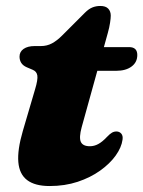

<svg xmlns="http://www.w3.org/2000/svg" viewBox="-20 -609 480 644"><path d="M89.5 -375 69.5 -383.5Q57 -389 51.2 -398.2Q45.5 -407.5 45.5 -419Q45.5 -435.5 59.2 -445Q73 -454.5 96 -454.5H117Q137.5 -454.5 154.2 -463.5Q171 -472.5 188 -489.5L265 -566.5Q277.5 -579 289.8 -584Q302 -589 316.5 -589Q334.5 -589 343 -580Q351.5 -571 351.5 -556.5Q351.5 -548 349.2 -532.8Q347 -517.5 341.5 -498L254 -182.5Q244.5 -147.5 251.2 -133Q258 -118.5 281.5 -118.5Q296 -118.5 309.5 -125.8Q323 -133 338.5 -149.5Q348.5 -160 355.5 -164Q362.5 -168 370.5 -168Q380.5 -168 386.8 -160.8Q393 -153.5 391 -140.5Q387.5 -114.5 368 -87.2Q348.5 -60 316 -36.8Q283.5 -13.5 240.5 0.8Q197.5 15 146.5 15Q97.5 15 71.2 -4.8Q45 -24.5 41.5 -65.2Q38 -106 56.5 -169.5L97.5 -309Q107.5 -342 105.2 -355.8Q103 -369.5 89.5 -375ZM271.5 -371.5 296.5 -451H413Q440.5 -451 440.5 -424.5Q440.5 -400 421.2 -385.8Q402 -371.5 369.5 -371.5Z"/></svg>

Font: Fraunces
Style: Italic
Weight: 900
Italic angle: -16°
Version: Version 1.000;[0bf87f6ff]